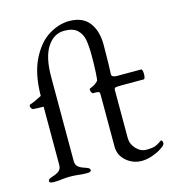

<svg xmlns="http://www.w3.org/2000/svg" viewBox="-108 -795 810 898"><g transform="rotate(-15 297.5 -346.0)"><path d="M24 0ZM362 -83V-336Q362 -346 358 -348.5Q354 -351 341 -351H329Q326 -351 322.5 -357.5Q319 -364 319 -369Q319 -375 322 -376Q337 -382 345 -387Q353 -392 362 -401Q365 -404 367 -441.5Q369 -479 369 -522Q369 -570 363.5 -599.5Q358 -629 337.5 -648.5Q317 -668 274 -668Q224 -668 192 -619.5Q160 -571 160 -475V-68Q160 -49 171.5 -39.5Q183 -30 203 -24Q215 -20 220.5 -16.5Q226 -13 226 -6Q226 3 206 3Q179 3 162 0Q142 -2 125 -2Q108 -2 88 0Q73 3 47 3H44Q24 3 24 -6Q24 -13 29.5 -16.5Q35 -20 47 -24Q67 -30 78.5 -39.5Q90 -49 90 -68V-350Q59 -350 38 -352Q35 -353 31.5 -358.5Q28 -364 28 -368Q28 -375 34 -377Q52 -382 90 -402Q91 -509 125.5 -577.5Q160 -646 209.5 -676Q259 -706 308 -706Q373 -706 404.5 -665.5Q436 -625 436 -556Q436 -511 435 -470Q434 -429 433 -414Q433 -407 440 -403.5Q447 -400 457 -400H575Q579 -400 581 -393Q583 -386 583 -376Q583 -366 581 -359Q579 -352 575 -352H472Q444 -352 438 -350Q432 -348 432 -338V-107Q432 -77 453.5 -54Q475 -31 502 -31Q532 -31 545.5 -36Q559 -41 574 -52Q577 -55 580 -55Q583 -55 585 -50.5Q587 -46 587 -41Q587 -38 585 -34Q580 -26 561.5 -14.5Q543 -3 518 5.5Q493 14 469 14Q426 14 394 -14Q362 -42 362 -83Z"/></g></svg>

Font: EB Garamond
Style: Regular
Weight: 400
Designer: Georg Duffner and Octavio Pardo
Foundry: Georg Duffner
Version: Version 1.000; ttfautohint (v1.6)